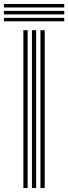

<svg xmlns="http://www.w3.org/2000/svg" viewBox="-72 -953 346 973"><path d="M133 0V-800H154.5V0ZM46.5 0V-800H68V0ZM89.8 0V-800H111.2V0ZM253.5 -915.2H-52.2V-932.8H253.5ZM253.5 -880H-52.2V-897.8H253.5ZM253.5 -845H-52.2V-862.5H253.5Z"/></svg>

Font: Big Shoulders Inline Display
Style: Bold
Weight: 700
Designer: Patric King
Foundry: XO Type Co
Version: Version 1.000